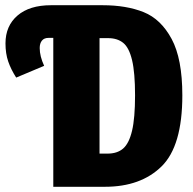

<svg xmlns="http://www.w3.org/2000/svg" viewBox="-20 -715 740 735"><path d="M678 -350Q678 -156 598.5 -78Q519 0 382 0H184V-570H166Q149 -570 140.5 -559.5Q132 -549 132 -531Q132 -500 149 -463L42 -418Q22 -449 11.5 -479.5Q1 -510 1 -549Q1 -616 47 -655.5Q93 -695 175 -695H373Q464 -695 530 -668.5Q596 -642 637 -566Q678 -490 678 -350ZM497 -350Q497 -437 485.5 -485Q474 -533 451.5 -551Q429 -569 394 -569H361V-127H392Q429 -127 451.5 -146.5Q474 -166 485.5 -214.5Q497 -263 497 -350Z"/></svg>

Font: Fira Sans Extra Condensed ExtraBold
Style: Regular
Weight: 800
Width: 1
Designer: Carrois Corporate & Edenspiekermann AG
Foundry: Carrois Corporate GbR & Edenspiekermann AG
Version: Version 4.203